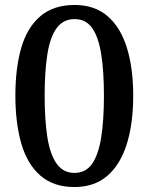

<svg xmlns="http://www.w3.org/2000/svg" viewBox="-20 -744 599 774"><path d="M280 10Q196 10 143 -36Q90 -82 66 -165Q42 -248 42 -359Q42 -470 66 -552Q90 -634 143 -679Q196 -724 281 -724Q361 -724 413.5 -679Q466 -634 491.5 -551.5Q517 -469 517 -358Q517 -247 491.5 -164.5Q466 -82 413.5 -36Q361 10 280 10ZM280 -47Q326 -47 351.5 -84Q377 -121 388 -190.5Q399 -260 399 -358Q399 -456 388 -525.5Q377 -595 351.5 -631Q326 -667 281 -667Q235 -667 208.5 -631Q182 -595 171 -525.5Q160 -456 160 -358Q160 -260 171 -190.5Q182 -121 208.5 -84Q235 -47 280 -47Z"/></svg>

Font: Noto Serif Kannada Medium
Style: Regular
Weight: 500
Version: Version 2.003